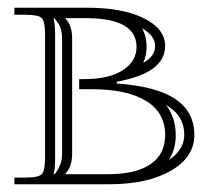

<svg xmlns="http://www.w3.org/2000/svg" viewBox="-20 -475 538 495"><path d="M166 -79.1Q166 -44.9 148.9 -27.8V-25.9H257.8Q330.6 -25.9 368.2 -51.8Q405.8 -77.6 405.8 -127Q405.8 -184.6 356.7 -214.8Q307.6 -245.1 213.9 -245.1H184.1V-271H196.8Q260.7 -271 296.4 -293.9Q332 -316.9 332 -354Q332 -428.2 201.2 -428.2H148.9V-426.8Q166 -409.7 166 -376ZM17.1 -455.1H205.1Q295.9 -455.1 350.8 -428Q405.8 -400.9 405.8 -356Q405.8 -287.1 280.8 -264.2V-259.8Q383.8 -252.4 432.4 -219.5Q481 -186.5 481 -127Q481 -69.8 420.7 -34.9Q360.4 0 262.2 0H17.1V-17.1H43.9Q79.1 -17.1 87.6 -25.9Q96.2 -34.7 96.2 -69.8V-384.8Q96.2 -419.9 87.6 -428.5Q79.1 -437 43.9 -437H17.1ZM140.1 -376Q140.1 -387.7 137.5 -397.7Q134.8 -407.7 131.8 -412.4Q128.9 -417 124.8 -422.1Q120.6 -427.2 120.1 -428.2H118.2Q122.1 -412.1 122.1 -384.8V-69.8Q122.1 -38.1 118.2 -25.9H121.1Q121.6 -26.9 126.7 -33.9Q131.8 -41 136 -52.7Q140.1 -64.5 140.1 -79.1ZM415 -62Q455.1 -89.4 455.1 -127Q455.1 -177.7 408.2 -204.1Q433.1 -171.4 433.1 -127Q433.1 -88.9 415 -62ZM349.1 -313Q379.9 -329.6 379.9 -356Q379.9 -383.3 346.2 -401.9Q357.9 -382.3 357.9 -354Q357.9 -331.1 349.1 -313Z"/></svg>

Font: FoglihtenNo01
Style: Regular
Weight: 500
Version: Version 0.61